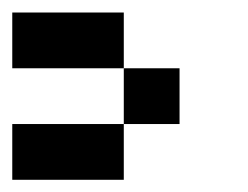

<svg xmlns="http://www.w3.org/2000/svg" viewBox="-20 -384 404 313"><path d="M90.9 -363.6H181.8V-272.7H90.9ZM181.8 -272.7H272.7V-181.8H181.8ZM90.9 -181.8H181.8V-90.9H90.9ZM0 -181.8H90.9V-90.9H0ZM0 -363.6H90.9V-272.7H0Z"/></svg>

Font: Micro 5
Style: Regular
Weight: 400
Designer: Sarah Cadigan-Fried
Version: Version 1.000; ttfautohint (v1.8.4.7-5d5b)